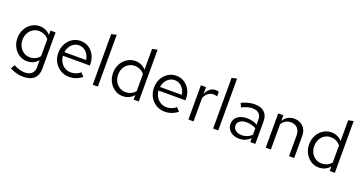

<svg xmlns="http://www.w3.org/2000/svg" viewBox="-46 -1544 4829 2569"><g transform="rotate(20 2368.0 -259.0)"><path d="M301 219Q252 219 202.5 205.5Q153 192 111 168L142 112Q187 135 224 146Q261 157 298 157Q365 157 399.5 125Q434 93 434 32V-66Q406 -31 366 -12.5Q326 6 278 6Q215 6 164 -27.5Q113 -61 83 -117.5Q53 -174 53 -244Q53 -314 83.5 -370.5Q114 -427 166 -460.5Q218 -494 282 -494Q328 -494 367 -476.5Q406 -459 435 -425V-488H507V31Q507 122 454 170.5Q401 219 301 219ZM296 -57Q339 -57 375 -74.5Q411 -92 434 -123V-364Q410 -395 373.5 -412.5Q337 -430 296 -430Q247 -430 208.5 -406Q170 -382 147.5 -340Q125 -298 125 -244Q125 -191 147.5 -148.5Q170 -106 208.5 -81.5Q247 -57 296 -57Z M877 10Q809 10 754 -23.5Q699 -57 667 -114.5Q635 -172 635 -244Q635 -316 665.5 -373Q696 -430 748 -463Q800 -496 865 -496Q929 -496 979.5 -463.5Q1030 -431 1059.5 -375.5Q1089 -320 1089 -250V-228H706Q710 -178 733.5 -138.5Q757 -99 795.5 -76.5Q834 -54 880 -54Q918 -54 953.5 -67.5Q989 -81 1014 -104L1060 -55Q1018 -22 973 -6Q928 10 877 10ZM708 -280H1017Q1012 -324 990.5 -358.5Q969 -393 936.5 -413Q904 -433 864 -433Q824 -433 791 -413.5Q758 -394 736.5 -359.5Q715 -325 708 -280Z M1214 0V-722L1287 -737V0Z M1640 7Q1577 7 1526 -26.5Q1475 -60 1445 -116.5Q1415 -173 1415 -243Q1415 -314 1445.5 -370.5Q1476 -427 1528 -460.5Q1580 -494 1644 -494Q1689 -494 1728 -476.5Q1767 -459 1796 -426V-722L1869 -737V0H1796V-65Q1768 -30 1728 -11.5Q1688 7 1640 7ZM1658 -57Q1701 -57 1737 -74Q1773 -91 1796 -122V-364Q1772 -395 1735.5 -412.5Q1699 -430 1658 -430Q1609 -430 1570.5 -406Q1532 -382 1509.5 -340Q1487 -298 1487 -244Q1487 -191 1509.5 -148.5Q1532 -106 1570.5 -81.5Q1609 -57 1658 -57Z M2239 10Q2171 10 2116 -23.5Q2061 -57 2029 -114.5Q1997 -172 1997 -244Q1997 -316 2027.5 -373Q2058 -430 2110 -463Q2162 -496 2227 -496Q2291 -496 2341.5 -463.5Q2392 -431 2421.5 -375.5Q2451 -320 2451 -250V-228H2068Q2072 -178 2095.5 -138.5Q2119 -99 2157.5 -76.5Q2196 -54 2242 -54Q2280 -54 2315.5 -67.5Q2351 -81 2376 -104L2422 -55Q2380 -22 2335 -6Q2290 10 2239 10ZM2070 -280H2379Q2374 -324 2352.5 -358.5Q2331 -393 2298.5 -413Q2266 -433 2226 -433Q2186 -433 2153 -413.5Q2120 -394 2098.5 -359.5Q2077 -325 2070 -280Z M2576 0V-488H2649V-388Q2668 -439 2703.5 -467.5Q2739 -496 2785 -496Q2798 -496 2809 -494.5Q2820 -493 2831 -489V-423Q2819 -427 2805.5 -429.5Q2792 -432 2780 -432Q2735 -432 2701.5 -406Q2668 -380 2649 -333V0Z M2928 0V-722L3001 -737V0Z M3302 9Q3250 9 3210 -10Q3170 -29 3147.5 -62.5Q3125 -96 3125 -140Q3125 -184 3148 -216.5Q3171 -249 3212 -267Q3253 -285 3308 -285Q3350 -285 3387.5 -276Q3425 -267 3457 -247V-314Q3457 -374 3425 -404.5Q3393 -435 3331 -435Q3297 -435 3261.5 -425Q3226 -415 3183 -393L3156 -449Q3254 -496 3340 -496Q3431 -496 3480 -451.5Q3529 -407 3529 -324V0H3457V-57Q3425 -24 3386 -7.5Q3347 9 3302 9ZM3195 -142Q3195 -99 3228.5 -73Q3262 -47 3317 -47Q3358 -47 3392.5 -61Q3427 -75 3457 -103V-197Q3426 -215 3393 -223.5Q3360 -232 3319 -232Q3263 -232 3229 -207.5Q3195 -183 3195 -142Z M3677 0V-488H3750V-409Q3778 -453 3817 -474.5Q3856 -496 3905 -496Q3958 -496 3997.5 -473.5Q4037 -451 4059.5 -410.5Q4082 -370 4082 -316V0H4009V-295Q4009 -360 3973.5 -397.5Q3938 -435 3878 -435Q3838 -435 3805 -416Q3772 -397 3750 -360V0Z M4432 7Q4369 7 4318 -26.5Q4267 -60 4237 -116.5Q4207 -173 4207 -243Q4207 -314 4237.5 -370.5Q4268 -427 4320 -460.5Q4372 -494 4436 -494Q4481 -494 4520 -476.5Q4559 -459 4588 -426V-722L4661 -737V0H4588V-65Q4560 -30 4520 -11.5Q4480 7 4432 7ZM4450 -57Q4493 -57 4529 -74Q4565 -91 4588 -122V-364Q4564 -395 4527.5 -412.5Q4491 -430 4450 -430Q4401 -430 4362.5 -406Q4324 -382 4301.5 -340Q4279 -298 4279 -244Q4279 -191 4301.5 -148.5Q4324 -106 4362.5 -81.5Q4401 -57 4450 -57Z"/></g></svg>

Font: Red Hat Text
Style: Regular
Weight: 400
Designer: Pentagram, MCKL
Foundry: MCKL
Version: Version 1.030